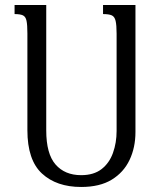

<svg xmlns="http://www.w3.org/2000/svg" viewBox="-20 -734 647 764"><path d="M390 -714H519V-209Q519 -147 495.5 -97.5Q472 -48 424.5 -19Q377 10 303 10Q205 10 147 -43.5Q89 -97 89 -216V-601Q89 -635 85.5 -651.5Q82 -668 71 -673Q60 -678 38 -678V-714H164V-215Q164 -122 201 -79.5Q238 -37 303 -37Q353 -37 384 -61Q415 -85 429.5 -125.5Q444 -166 444 -213V-600Q444 -634 440 -651Q436 -668 424.5 -673Q413 -678 390 -678Z"/></svg>

Font: Noto Serif Armenian Condensed
Style: Regular
Weight: 400
Width: 3
Designer: Monotype Design Team
Foundry: Monotype Imaging Inc.
Version: Version 2.008; ttfautohint (v1.8.4.7-5d5b)